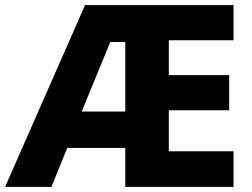

<svg xmlns="http://www.w3.org/2000/svg" viewBox="-22 -734 991 754"><path d="M895 0V-140H641V-301H878V-439H641V-576H895V-714H312L-2 0H180L242 -153H470V0ZM299 -296 411 -569H470V-296Z"/></svg>

Font: Noto Sans Arabic ExtBd
Style: Regular
Weight: 800
Designer: Monotype Design Team, Nadine Chahine, Nizar Qandah and Khaled Hosny
Foundry: Monotype Imaging Inc.
Version: Version 2.012